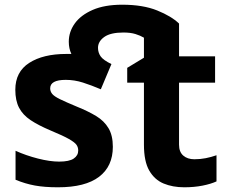

<svg xmlns="http://www.w3.org/2000/svg" viewBox="-20 -785 971 815"><path d="M226 10Q169 10 128 2.5Q87 -5 46 -22V-145Q90 -125 141 -112Q192 -99 231 -99Q274 -99 293 -112Q312 -125 312 -146Q312 -160 304.5 -170.5Q297 -181 272.5 -195Q248 -209 195 -231Q143 -253 110 -275Q77 -297 61 -327.5Q45 -358 45 -404Q45 -480 104 -518Q163 -556 261 -556Q272 -556 283 -556Q272 -579 272 -608Q272 -650 297.5 -685.5Q323 -721 373.5 -743Q424 -765 499 -765Q587 -765 647.5 -740.5Q708 -716 740 -685V-546H893V-434H740V-171Q740 -140 758 -124.5Q776 -109 805 -109Q830 -109 853 -113.5Q876 -118 899 -126V-15Q875 -4 839.5 3Q804 10 762 10Q713 10 674.5 -6Q636 -22 613.5 -61Q591 -100 591 -171V-434H520V-497L591 -540V-625Q576 -634 555 -640.5Q534 -647 504 -647Q449 -647 422.5 -628Q396 -609 396 -582Q396 -562 407 -546Q418 -530 453 -513L408 -406Q368 -423 332 -434.5Q296 -446 259 -446Q193 -446 193 -410Q193 -397 201.5 -386.5Q210 -376 234.5 -364Q259 -352 307 -332Q354 -313 388 -292.5Q422 -272 440.5 -241Q459 -210 459 -162Q459 -79 400.5 -34.5Q342 10 226 10Z"/></svg>

Font: Noto Sans
Style: Bold
Weight: 700
Designer: Monotype Design Team
Foundry: Monotype Imaging Inc.
Version: Version 2.000;GOOG;noto-source:20170915:90ef993387c0; ttfaut